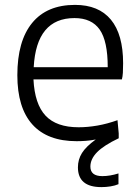

<svg xmlns="http://www.w3.org/2000/svg" viewBox="-20 -569 573 786"><path d="M294 9Q174 9 112.5 -59.5Q51 -128 51 -261Q51 -401 111.5 -475Q172 -549 287 -549Q384 -549 434 -488.5Q484 -428 484 -310Q484 -287 483 -271Q482 -255 479 -244H117Q122 -143 166.5 -95.5Q211 -48 302 -48Q339 -48 379 -55Q419 -62 461 -77L466 -23V-3Q405 26 377.5 54Q350 82 350 113Q350 152 399 152Q430 152 465 141V185Q451 191 432.5 194Q414 197 395 197Q299 197 299 116Q299 84 315.5 57.5Q332 31 372 2Q352 6 332 7.5Q312 9 294 9ZM285 -495Q129 -495 118 -294H421Q421 -401 388 -448Q355 -495 285 -495Z"/></svg>

Font: Plata Sans Light
Style: Regular
Weight: 300
Designer: Pablo Impallari, Andres Torresi, & Cristiano Sobral
Foundry: Pablo Impallari, Andres Torresi, & Cristiano Sobral
Version: Version 1.00;December 28, 2019;FontCreator 12.0.0.2547 64-bi